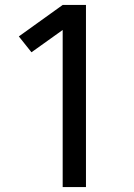

<svg xmlns="http://www.w3.org/2000/svg" viewBox="-20 -755 540 775"><path d="M233 0H327V-735H233L56 -608L107 -544L233 -634Z"/></svg>

Font: Iosevka SS08 Medium
Style: Regular
Weight: 500
Monospace: yes
Designer: Belleve Invis
Foundry: Belleve Invis
Version: Version 3.4.3; ttfautohint (v1.8.3)